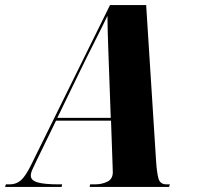

<svg xmlns="http://www.w3.org/2000/svg" viewBox="-31 -734 788 754"><path d="M-11 0 -8 -10H8Q32 -10 50.5 -25.5Q69 -41 92 -88L401 -714H543L582 -101Q585 -55 591.5 -32.5Q598 -10 623 -10H636L633 0H321L323 -10H342Q369 -10 390.5 -20.5Q412 -31 412 -58Q412 -63 411.5 -72Q411 -81 411 -89L405 -260H189L112 -102Q103 -83 96.5 -69Q90 -55 90 -44Q90 -26 116 -18Q142 -10 200 -10H213L211 0ZM279 -446 194 -271H404L397 -464Q396 -494 394.5 -533.5Q393 -573 392 -610.5Q391 -648 391 -672Q374 -636 343 -575Q312 -514 279 -446Z"/></svg>

Font: Noto Serif Display ExtraCondensed Black
Style: Italic
Weight: 900
Width: 2
Italic angle: -12°
Designer: Monotype Design Team
Foundry: Monotype Imaging Inc.
Version: Version 2.009